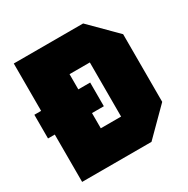

<svg xmlns="http://www.w3.org/2000/svg" viewBox="-159 -842 963 983"><g transform="rotate(-30 322.5 -350.0)"><path d="M10 -280V-420H340V-280ZM270 -190H390V-510H270ZM50 0V-700H460L610 -550V-150L460 0Z"/></g></svg>

Font: Tektur Black
Style: Regular
Weight: 900
Designer: Adam Jagosz
Foundry: Adam Jagosz
Version: Version 1.005;gftools[0.9.30]